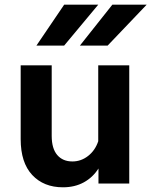

<svg xmlns="http://www.w3.org/2000/svg" viewBox="-20 -781 644 817"><path d="M530 0H399V-64Q375 -26 336.5 -5Q298 16 248 16Q166 16 117 -36.5Q68 -89 68 -189V-503H200V-203Q200 -149 223.5 -121.5Q247 -94 288 -94Q325 -94 355 -117.5Q385 -141 398 -180V-503H530ZM398 -761 253 -587H135L253 -761ZM604 -761 438 -587H320L458 -761Z"/></svg>

Font: Wix Madefor Text
Style: Bold
Weight: 700
Designer: Dalton Maag Ltd
Foundry: Dalton Maag Ltd
Version: Version 3.100